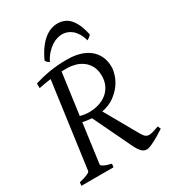

<svg xmlns="http://www.w3.org/2000/svg" viewBox="-200 -927 926 1037"><g transform="rotate(-30 263.0 -408.5)"><path d="M525.9 -53.2Q506.8 -40.5 488.3 -29.5Q469.7 -18.6 454.1 -10.5Q438.5 -2.4 426 2.2Q413.6 6.8 407.2 6.8Q398.9 6.8 391.4 4.4Q383.8 2 376.2 -5.1Q368.7 -12.2 360.4 -24.7Q352.1 -37.1 342.8 -57.1L232.4 -287.6Q218.3 -288.6 203.4 -290.5Q188.5 -292.5 176.3 -295.4L143.1 -50.8Q141.6 -44.9 157 -36.4Q172.4 -27.8 203.1 -21L200.2 0H0L2.9 -21Q33.7 -27.8 52.2 -35.9Q70.8 -43.9 71.8 -50.8L144.5 -582.5Q125.5 -580.1 106.7 -576.9Q87.9 -573.7 68.8 -569.8V-599.1Q90.8 -605.5 113 -611.1Q135.3 -616.7 159.7 -620.8Q184.1 -625 211.9 -627.4Q239.7 -629.9 272.9 -629.9Q315.9 -629.9 350.8 -619.9Q385.7 -609.9 410.6 -590.1Q435.5 -570.3 449.2 -541.3Q462.9 -512.2 462.9 -474.1Q462.9 -455.1 454.3 -427.5Q445.8 -399.9 426.5 -372.8Q407.2 -345.7 376 -323Q344.7 -300.3 298.8 -291.5L413.1 -89.8Q421.9 -74.2 429.9 -65.9Q438 -57.6 449 -55.7Q460 -53.7 476.1 -58.1Q492.2 -62.5 517.1 -71.8ZM251 -588.9H233.4Q224.6 -588.9 216.3 -588.4L181.2 -331.1Q195.3 -327.1 209.2 -325.2Q223.1 -323.2 236.8 -323.2Q267.6 -323.2 295.9 -331.8Q324.2 -340.3 345.7 -357.2Q367.2 -374 380.1 -399.7Q393.1 -425.3 393.1 -460Q393.1 -496.1 379.6 -520.8Q366.2 -545.4 345.5 -560.5Q324.7 -575.7 299.6 -582.3Q274.4 -588.9 251 -588.9ZM166 -685.1Q184.1 -724.6 203.9 -751.2Q223.6 -777.8 244.1 -793.9Q264.6 -810.1 285.2 -817.1Q305.7 -824.2 325.2 -824.2Q346.7 -824.2 365.5 -817.1Q384.3 -810.1 399.9 -793.7Q415.5 -777.3 427.7 -750.7Q439.9 -724.1 448.2 -685.1Q441.4 -676.8 435.1 -672.4Q428.7 -668 421.4 -664.1Q414.6 -690.9 403.1 -709.5Q391.6 -728 377.7 -739.5Q363.8 -751 348.4 -756.1Q333 -761.2 319.3 -761.2Q303.7 -761.2 286.4 -756.1Q269 -751 251.7 -739.5Q234.4 -728 217.5 -709.5Q200.7 -690.9 187 -664.1Q180.2 -668 175.5 -671.9Q170.9 -675.8 166 -685.1Z"/></g></svg>

Font: Gentium Plus Afr
Style: Italic
Weight: 400
Italic angle: -8°
Designer: J. Victor Gaultney, Annie Olsen, Iska Routamaa, Becca Hirsbrunner
Foundry: SIL International
Version: Version 5.000